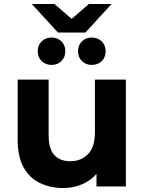

<svg xmlns="http://www.w3.org/2000/svg" viewBox="-20 -939 727 967"><path d="M299 8Q232 8 179.5 -18Q127 -44 98 -97.5Q69 -151 69 -234V-538H225V-257Q225 -189 253.5 -158Q282 -127 334 -127Q388 -127 423 -162.5Q458 -198 458 -272V-538H614V0H466V-63Q435 -28 391.5 -10Q348 8 299 8ZM240 -612Q210 -612 190 -631Q170 -650 170 -681Q170 -712 190 -731Q210 -750 240 -750Q269 -750 289 -731Q309 -712 309 -681Q309 -650 289 -631Q269 -612 240 -612ZM442 -612Q413 -612 393 -631Q373 -650 373 -681Q373 -712 393 -731Q413 -750 442 -750Q472 -750 492 -731Q512 -712 512 -681Q512 -650 492 -631Q472 -612 442 -612ZM272 -775 140 -919H254L341 -844L428 -919H542L410 -775Z"/></svg>

Font: Montserrat
Style: Bold
Weight: 700
Designer: Julieta Ulanovsky
Foundry: Julieta Ulanovsky
Version: Version 9.000; ttfautohint (v1.8.4.7-5d5b)